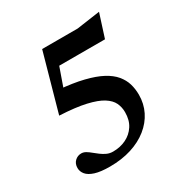

<svg xmlns="http://www.w3.org/2000/svg" viewBox="-163 -829 938 973"><g transform="rotate(-30 305.5 -342.0)"><path d="M204.5 12Q150.5 12 118.2 1.8Q86 -8.5 71.8 -25.8Q57.5 -43 57.5 -64Q57.5 -89 73.2 -104Q89 -119 110.5 -119Q124 -119 136.8 -111.5Q149.5 -104 162.2 -93.2Q175 -82.5 189.5 -71.8Q204 -61 220.2 -53.5Q236.5 -46 256 -46Q298 -46 332.2 -62.5Q366.5 -79 387.2 -110.8Q408 -142.5 408 -189Q408 -218.5 396 -243.8Q384 -269 352.5 -289Q321 -309 262.2 -322.5Q203.5 -336 110 -340.5L204 -676H411.5L548 -695.5L504.5 -559.5H209L256 -614.5L183.5 -408.5L170.5 -456Q254.5 -449 314 -434.2Q373.5 -419.5 412.2 -398.8Q451 -378 473 -351.5Q495 -325 504 -294.8Q513 -264.5 513 -230.5Q513 -178 491 -133.8Q469 -89.5 428.2 -56.8Q387.5 -24 330.8 -6Q274 12 204.5 12Z"/></g></svg>

Font: Newsreader 16pt SemiBold
Style: Regular
Weight: 600
Designer: Hugues Gentile
Foundry: Production Type
Version: Version 1.003